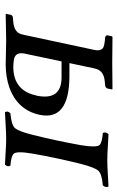

<svg xmlns="http://www.w3.org/2000/svg" viewBox="131 -601 475 777"><g transform="rotate(90 368.5 -212.5)"><path d="M643.1 -301.8Q618.7 -204.1 601.6 -106Q590.8 -43 602.1 -30.3Q612.3 -20 650.4 -17.1Q657.2 -5.9 646 4.9Q627.9 4.4 599.1 2.4Q564 0 542 0Q518.6 0 481.4 2.4Q451.2 4.4 434.1 4.9Q427.2 -6.3 438.5 -17.1Q484.9 -21 498 -35.2Q511.7 -50.8 525.4 -106Q549.8 -203.6 567.4 -301.8Q578.1 -364.7 566.9 -377.9Q556.6 -388.2 518.1 -391.1Q512.2 -402.8 522.9 -414.1Q541 -413.6 569.8 -411.6Q605 -409.2 627.9 -409.2Q650.9 -409.2 688 -411.6Q717.8 -413.6 734.9 -414.1Q740.7 -402.3 730 -391.1Q683.6 -387.2 670.9 -373Q657.2 -356.9 643.1 -301.8ZM367.7 -126Q386.2 -222.7 295.4 -224.1H228.5L196.8 -74.2Q189.5 -38.6 218.8 -31.7Q231.4 -29.3 250 -28.8Q336.9 -28.8 361.8 -104.5Q365.2 -115.2 367.7 -126ZM121.6 -74.2 181.6 -355Q188.5 -386.2 169.9 -394Q161.1 -397.5 147.9 -398.9L129.4 -400.9Q122.6 -403.3 123 -410.2L127 -428.2L129.4 -430.2Q130.4 -430.2 233.4 -429.2L340.3 -430.2L341.8 -428.2L338.4 -410.2Q335.4 -402.8 328.1 -400.9L308.6 -398.9Q269.5 -395 259.8 -367.2Q257.8 -361.3 256.3 -355L235.4 -255.9H292.5Q468.8 -253.9 444.8 -136.2Q425.8 -45.9 333.5 -12.7Q292 1.5 242.7 2Q223.1 2 192.4 1Q161.1 0 142.1 0L37.6 2L36.1 0L40 -19Q43 -25.9 49.8 -26.9L69.3 -28.8Q107.4 -32.7 116.7 -56.6Q119.6 -64.5 121.6 -74.2Z"/></g></svg>

Font: Linux Libertine Display Slanted O
Style: Slanted
Weight: 400
Designer: Philipp H. Poll
Foundry: Philipp H. Poll
Version: Version 5.0.9